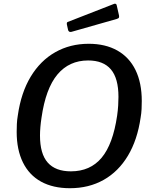

<svg xmlns="http://www.w3.org/2000/svg" viewBox="-20 -983 807 1013"><path d="M349 10Q260 10 197 -24.5Q134 -59 101 -126Q68 -193 68 -287Q68 -307 69 -329Q70 -351 74 -374Q91 -494 142 -578.5Q193 -663 271.5 -707.5Q350 -752 448 -752Q536 -752 599 -716.5Q662 -681 695 -613.5Q728 -546 728 -450Q728 -430 727 -408Q726 -386 722 -363Q705 -245 655 -161.5Q605 -78 527 -34Q449 10 349 10ZM354 -79Q456 -79 516 -150.5Q576 -222 598 -373Q602 -401 603.5 -426Q605 -451 605 -472Q605 -570 565 -617Q525 -664 445 -664Q345 -664 283 -590Q221 -516 199 -362Q195 -336 193 -312Q191 -288 191 -268Q191 -171 232 -125Q273 -79 354 -79ZM596 -954 608 -901Q609 -895 607.5 -890.5Q606 -886 596 -883L357 -815Q349 -813 344.5 -816.5Q340 -820 339 -826L333 -853Q331 -865 337 -867L583 -963Q587 -964 591 -962.5Q595 -961 596 -954Z"/></svg>

Font: Libre Franklin Thin Medium
Style: Italic
Weight: 500
Italic angle: -8°
Version: Version 3.000